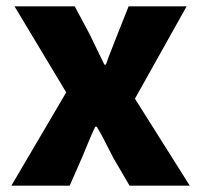

<svg xmlns="http://www.w3.org/2000/svg" viewBox="-20 -589 638 609"><path d="M16 0 190 -296 26 -569H217L264 -481Q287 -433 311 -384H316Q324 -408 334 -432.5Q344 -457 353 -481L388 -569H572L408 -276L582 0H391L339 -89Q326 -114 313.5 -139Q301 -164 287 -187H282Q271 -164 261 -139.5Q251 -115 240 -89L201 0Z"/></svg>

Font: Kinto Sans Black
Style: Regular
Weight: 900
Designer: Authors: Ryoko NISHIZUKA  (kana & ideographs); Paul D. Hunt (Latin, Greek & Cyrillic); Wenlong ZHANG  (bopomofo); Sandol
Foundry: Adobe Systems Incorporated, ookami Inc.
Version: Version 0.001